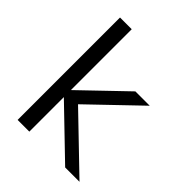

<svg xmlns="http://www.w3.org/2000/svg" viewBox="-198 -814 928 928"><g transform="rotate(45 266.5 -350.0)"><path d="M160 -700V-284L385 -500H483L233 -260L503 0H405L160 -236V0H80V-700Z"/></g></svg>

Font: Fivo Sans
Style: Regular
Weight: 400
Designer: Alexander Slobzheninov
Foundry: Alexander Slobzheninov
Version: 1.0